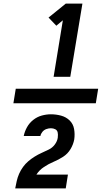

<svg xmlns="http://www.w3.org/2000/svg" viewBox="-20 -870 616 1060"><path d="M276 -446H368L435 -850H343L248 -773L291 -728L327 -758ZM54 -300H509L522 -380H67ZM343 170 355 94H181Q197 69 222.5 52Q248 35 275.5 23.5Q303 12 328.5 -4.5Q354 -21 369.5 -47Q385 -73 390 -101Q394 -130 389 -158Q384 -186 364.5 -205Q345 -224 317.5 -231.5Q290 -239 261 -239Q236 -239 210.5 -232Q185 -225 163.5 -208Q142 -191 129 -167.5Q116 -144 111 -119H203Q205 -131 214 -142Q223 -153 236 -157.5Q249 -162 261 -162Q274 -162 285 -156.5Q296 -151 298.5 -138.5Q301 -126 299 -113V-110Q296 -90 282.5 -72Q269 -54 249.5 -44.5Q230 -35 210 -26Q190 -17 171.5 -5.5Q153 6 136.5 20Q120 34 107 52Q94 70 85.5 89.5Q77 109 72.5 129Q68 149 64 170Z"/></svg>

Font: Iosevka Sparkle Extrabold
Style: Italic
Weight: 800
Italic angle: -9°
Designer: Belleve Invis
Foundry: Belleve Invis
Version: Version 4.5.0; ttfautohint (v1.8.3)